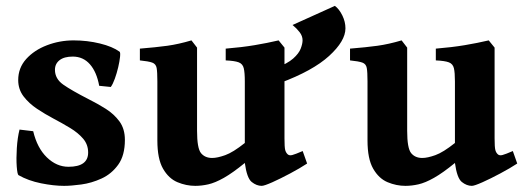

<svg xmlns="http://www.w3.org/2000/svg" viewBox="-20 -603 1742 638"><path d="M395 -138.2Q395 -86.4 372.8 -55.7Q350.6 -24.9 317.4 -9.8Q284.2 5.4 250.2 10Q216.3 14.6 192.9 14.6Q158.7 14.6 116.5 6.1Q74.2 -2.4 41.5 -21Q37.6 -23.4 35.6 -49.8Q33.7 -76.2 35.9 -110.8Q38.1 -145.5 44.9 -172.4L90.3 -167Q103.5 -111.3 135.7 -80.1Q168 -48.8 207.5 -48.8Q272.9 -48.8 272.9 -96.2Q272.9 -122.6 256.3 -142.1Q239.7 -161.6 213.1 -177.7Q186.5 -193.8 156.7 -209.5Q129.9 -223.6 103 -241.5Q76.2 -259.3 58.3 -282.7Q40.5 -306.2 40.5 -336.9Q40.5 -377.4 67.1 -407Q93.8 -436.5 136 -452.6Q178.2 -468.8 224.6 -468.8Q270 -468.8 312 -458.5Q354 -448.2 377.4 -431.2Q380.4 -428.7 378.9 -414.1Q377.4 -399.4 372.8 -379.6Q368.2 -359.9 361.6 -341.6Q355 -323.2 348.1 -314L309.6 -317.9Q301.3 -363.8 278.8 -389.4Q256.3 -415 221.7 -415Q193.4 -415 178 -403.1Q162.6 -391.1 162.6 -371.1Q162.6 -341.3 189.9 -322Q217.3 -302.7 275.4 -272.9Q303.7 -258.8 331.3 -241.5Q358.9 -224.1 377 -199.5Q395 -174.8 395 -138.2Z M1000.5 -59.6Q976.6 -43.9 944.1 -26.6Q911.6 -9.3 884.8 2.7Q857.9 14.6 849.6 14.6Q832.5 14.6 816.4 1.7Q800.3 -11.2 793.5 -61.5Q752.9 -28.3 723.9 -12Q694.8 4.4 672.4 9.5Q649.9 14.6 628.9 14.6Q598.6 14.6 569.6 2.4Q540.5 -9.8 521.7 -42.5Q502.9 -75.2 502.9 -136.2V-332.5Q502.9 -363.8 500.5 -377.2Q498 -390.6 485.8 -395Q473.6 -399.4 444.8 -402.3V-441.4Q498.5 -445.8 535.9 -450.9Q573.2 -456.1 616.2 -468.8L634.8 -444.8V-168Q634.8 -110.4 647.9 -94.2Q661.1 -78.1 685.1 -78.1Q702.1 -78.1 728.3 -87.4Q754.4 -96.7 793.5 -127.9V-332.5Q793.5 -361.8 790 -376.2Q786.6 -390.6 773.4 -395.8Q760.3 -400.9 730 -402.3V-441.4Q783.7 -445.8 825.9 -452.9Q868.2 -460 905.8 -468.8L925.3 -444.8V-143.6Q925.3 -113.8 927.7 -104.5Q930.2 -95.2 936.5 -89.8Q941.9 -85.4 951.4 -87.9Q960.9 -90.3 985.8 -101.1ZM1127.9 -508.8Q1127.9 -466.8 1073.7 -417.2Q1019.5 -367.7 910.2 -327.1L896.5 -377Q935.1 -391.6 954.1 -408.4Q973.1 -425.3 979.2 -441.4Q985.4 -457.5 985.4 -469.2Q985.4 -483.4 975.6 -496.1Q965.8 -508.8 952.1 -520L1092.8 -583.5Q1106.9 -573.2 1117.4 -552Q1127.9 -530.8 1127.9 -508.8Z M1698.7 -59.6Q1674.8 -43.9 1642.3 -26.6Q1609.9 -9.3 1583 2.7Q1556.2 14.6 1547.9 14.6Q1530.8 14.6 1514.6 1.7Q1498.5 -11.2 1491.7 -61.5Q1451.2 -28.3 1422.1 -12Q1393.1 4.4 1370.6 9.5Q1348.1 14.6 1327.1 14.6Q1296.9 14.6 1267.8 2.4Q1238.8 -9.8 1220 -42.5Q1201.2 -75.2 1201.2 -136.2V-332.5Q1201.2 -363.8 1198.7 -377.2Q1196.3 -390.6 1184.1 -395Q1171.9 -399.4 1143.1 -402.3V-441.4Q1196.8 -445.8 1234.1 -450.9Q1271.5 -456.1 1314.5 -468.8L1333 -444.8V-168Q1333 -110.4 1346.2 -94.2Q1359.4 -78.1 1383.3 -78.1Q1400.4 -78.1 1426.5 -87.4Q1452.6 -96.7 1491.7 -127.9V-332.5Q1491.7 -361.8 1488.3 -376.2Q1484.9 -390.6 1471.7 -395.8Q1458.5 -400.9 1428.2 -402.3V-441.4Q1481.9 -445.8 1524.2 -452.9Q1566.4 -460 1604 -468.8L1623.5 -444.8V-143.6Q1623.5 -113.8 1626 -104.5Q1628.4 -95.2 1634.8 -89.8Q1640.1 -85.4 1649.7 -87.9Q1659.2 -90.3 1684.1 -101.1Z"/></svg>

Font: Gentium Book Plus
Style: Bold
Weight: 700
Designer: Victor Gaultney, Annie Olsen, Iska Routamaa, Becca Hirsbrunner
Foundry: SIL International
Version: Version 6.101